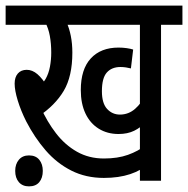

<svg xmlns="http://www.w3.org/2000/svg" viewBox="-20 -642 668 682"><path d="M201 -554 217 -561Q226 -542 231.5 -514.5Q237 -487 237 -455Q237 -371 206.5 -319.5Q176 -268 116 -228L125 -260Q147 -210 179 -168.5Q211 -127 253.5 -103Q296 -79 349 -79Q398 -79 434.5 -92Q471 -105 499 -127L510 -62Q483 -37 442.5 -23.5Q402 -10 349 -10Q285 -10 233.5 -36Q182 -62 142.5 -107.5Q103 -153 73 -211Q54 -249 43 -285Q32 -321 32 -345Q32 -368 43.5 -381Q55 -394 75 -394Q95 -394 113 -378.5Q131 -363 150 -332L112 -333Q131 -342 142 -361.5Q153 -381 157.5 -405.5Q162 -430 162 -455Q162 -487 157 -514.5Q152 -542 140 -564L163 -554H0V-622H377V-554ZM552 -554V0H477V-554H350V-622H628V-554ZM497 -208Q480 -189 456.5 -177.5Q433 -166 401 -166Q361 -166 330.5 -185Q300 -204 283.5 -239Q267 -274 267 -322Q267 -396 302.5 -434.5Q338 -473 401 -473Q416 -473 430 -471Q444 -469 453 -466L445 -399Q437 -401 427.5 -402.5Q418 -404 408 -404Q377 -404 359.5 -384.5Q342 -365 342 -318Q342 -275 360.5 -255Q379 -235 406 -235Q437 -235 460.5 -256Q484 -277 497 -306ZM34 -35Q34 -59 47 -74.5Q60 -90 83 -90Q107 -90 119.5 -74.5Q132 -59 132 -35Q132 -10 119.5 5Q107 20 83 20Q60 20 47 5Q34 -10 34 -35Z"/></svg>

Font: Noto Sans Devanagari ExtraCondensed
Style: Regular
Weight: 400
Width: 2
Designer: Jelle Bosma - Monotype Design Team
Foundry: Monotype Imaging Inc.
Version: Version 2.006